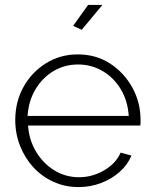

<svg xmlns="http://www.w3.org/2000/svg" viewBox="-20 -750 623 780"><path d="M299 10Q244 10 197 -11.5Q150 -33 115.5 -70.5Q81 -108 61.5 -157.5Q42 -207 42 -262Q42 -336 75 -396Q108 -456 166 -492.5Q224 -529 296 -529Q370 -529 427 -492Q484 -455 517.5 -394.5Q551 -334 551 -262Q551 -256 551 -250Q551 -244 550 -240H94Q98 -181 127 -133Q156 -85 201.5 -57.5Q247 -30 301 -30Q355 -30 403 -58Q451 -86 470 -130L514 -118Q499 -81 466.5 -52Q434 -23 390.5 -6.5Q347 10 299 10ZM92 -279H503Q499 -340 471 -387Q443 -434 397.5 -461Q352 -488 297 -488Q242 -488 197 -461Q152 -434 124 -387Q96 -340 92 -279ZM312 -629 277 -645 338 -730H396Z"/></svg>

Font: Raleway Thin Light
Style: Regular
Weight: 300
Version: Version 4.026